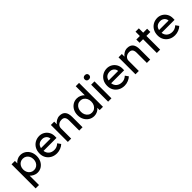

<svg xmlns="http://www.w3.org/2000/svg" viewBox="335 -2376 4201 4201"><g transform="rotate(-45 2435.0 -275.5)"><path d="M72 220V-525H176V-450Q200 -484 247.5 -509Q295 -534 346 -534Q417 -534 472 -499Q527 -464 559 -403Q591 -342 591 -263Q591 -185 559.5 -123.5Q528 -62 473 -26.5Q418 9 349 9Q298 9 251 -14Q204 -37 176 -69V220ZM332 -86Q378 -86 414 -109Q450 -132 471 -172Q492 -212 492 -263Q492 -314 471.5 -353.5Q451 -393 415 -416Q379 -439 332 -439Q285 -439 249 -416.5Q213 -394 192 -354Q171 -314 171 -263Q171 -212 192 -172Q213 -132 249 -109Q285 -86 332 -86Z M948 10Q867 10 804.5 -24.5Q742 -59 706.5 -119Q671 -179 671 -257Q671 -340 705.5 -402.5Q740 -465 800.5 -500.5Q861 -536 939 -537Q1007 -536 1061.5 -503Q1116 -470 1147.5 -413Q1179 -356 1177 -282L1176 -238H774Q783 -167 832.5 -125.5Q882 -84 958 -84Q997 -84 1030.5 -97Q1064 -110 1103 -144L1155 -71Q1118 -35 1061 -12.5Q1004 10 948 10ZM939 -442Q804 -442 778 -320H1072V-327Q1069 -360 1050 -386Q1031 -412 1002 -427Q973 -442 939 -442Z M1289 0V-525H1392V-443Q1418 -482 1465.5 -509Q1513 -536 1564 -536Q1744 -536 1744 -320V0H1641V-313Q1641 -448 1530 -442Q1491 -442 1459.5 -425.5Q1428 -409 1410 -381Q1392 -353 1392 -318V0Z M2103 10Q2031 10 1974.5 -25.5Q1918 -61 1885 -122.5Q1852 -184 1852 -263Q1852 -342 1884.5 -403.5Q1917 -465 1973 -500.5Q2029 -536 2100 -536Q2152 -536 2198.5 -514Q2245 -492 2273 -460V-740H2376V0H2273V-72Q2249 -38 2202 -14Q2155 10 2103 10ZM2117 -79Q2164 -79 2200 -103Q2236 -127 2256.5 -168.5Q2277 -210 2277 -263Q2277 -316 2256.5 -357.5Q2236 -399 2200 -423Q2164 -447 2117 -447Q2070 -447 2034 -423Q1998 -399 1977.5 -357.5Q1957 -316 1957 -263Q1957 -210 1977.5 -168.5Q1998 -127 2034 -103Q2070 -79 2117 -79Z M2585 -641Q2552 -641 2534 -658Q2516 -675 2516 -706Q2516 -735 2534.5 -753Q2553 -771 2585 -771Q2618 -771 2636 -754Q2654 -737 2654 -706Q2654 -677 2635.5 -659Q2617 -641 2585 -641ZM2535 0V-525H2638V0Z M3041 10Q2960 10 2897.5 -24.5Q2835 -59 2799.5 -119Q2764 -179 2764 -257Q2764 -340 2798.5 -402.5Q2833 -465 2893.5 -500.5Q2954 -536 3032 -537Q3100 -536 3154.5 -503Q3209 -470 3240.5 -413Q3272 -356 3270 -282L3269 -238H2867Q2876 -167 2925.5 -125.5Q2975 -84 3051 -84Q3090 -84 3123.5 -97Q3157 -110 3196 -144L3248 -71Q3211 -35 3154 -12.5Q3097 10 3041 10ZM3032 -442Q2897 -442 2871 -320H3165V-327Q3162 -360 3143 -386Q3124 -412 3095 -427Q3066 -442 3032 -442Z M3382 0V-525H3485V-443Q3511 -482 3558.5 -509Q3606 -536 3657 -536Q3837 -536 3837 -320V0H3734V-313Q3734 -448 3623 -442Q3584 -442 3552.5 -425.5Q3521 -409 3503 -381Q3485 -353 3485 -318V0Z M4042 0V-425H3933V-525H4042V-659H4145V-525H4267V-425H4145V0Z M4601 10Q4520 10 4457.5 -24.5Q4395 -59 4359.5 -119Q4324 -179 4324 -257Q4324 -340 4358.5 -402.5Q4393 -465 4453.5 -500.5Q4514 -536 4592 -537Q4660 -536 4714.5 -503Q4769 -470 4800.5 -413Q4832 -356 4830 -282L4829 -238H4427Q4436 -167 4485.5 -125.5Q4535 -84 4611 -84Q4650 -84 4683.5 -97Q4717 -110 4756 -144L4808 -71Q4771 -35 4714 -12.5Q4657 10 4601 10ZM4592 -442Q4457 -442 4431 -320H4725V-327Q4722 -360 4703 -386Q4684 -412 4655 -427Q4626 -442 4592 -442Z"/></g></svg>

Font: Readex Pro
Style: Regular
Weight: 400
Designer: Bonnie Shaver-Troup, Thomas Jockin
Foundry: Lexend
Version: Version 1.204; ttfautohint (v1.8.4.7-5d5b)